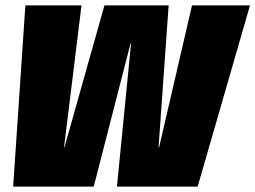

<svg xmlns="http://www.w3.org/2000/svg" viewBox="-20 -695 951 715"><path d="M29 0H329L466 -532.5H468L415.5 0H716L911 -675H695L572.5 -146.5H570.5L608 -675H369L220 -146.5H218.5L283.5 -675H74.5Z"/></svg>

Font: Anybody Condensed Black
Style: Italic
Weight: 900
Width: 3
Italic angle: -10°
Version: Version 1.113;gftools[0.9.25]